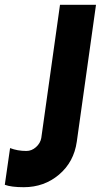

<svg xmlns="http://www.w3.org/2000/svg" viewBox="-37 -770 430 800"><path d="M62 10Q10 10 -17 0L5 -153Q36 -141 73 -141Q95 -141 113 -157Q131 -173 135 -195L213 -750H363L283 -180Q271 -95 209 -42.5Q147 10 62 10Z"/></svg>

Font: Oakes Grotesk Bold
Style: Italic
Weight: 700
Italic angle: -8°
Designer: Samuel Oakes
Foundry: Samuel Oakes
Version: Version 1.000;PS 001.000;hotconv 1.0.88;makeotf.lib2.5.64775